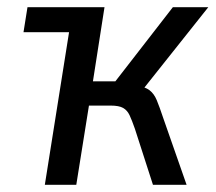

<svg xmlns="http://www.w3.org/2000/svg" viewBox="-20 -511 596 531"><path d="M104 0 171 -422H45L56 -491H269L237 -286H299L458 -491H556L366 -252L354 -276Q381 -271 393.5 -261.5Q406 -252 413.5 -234Q421 -216 432 -183L496 0H403L353 -155Q345 -178 338.5 -192Q332 -206 320.5 -212.5Q309 -219 286 -219H226L191 0Z"/></svg>

Font: Nunito Sans 10pt Condensed Medium
Style: Italic
Weight: 500
Width: 3
Italic angle: -9°
Designer: Vernon Adams
Foundry: Vernon Adams
Version: Version 3.101;gftools[0.9.27]